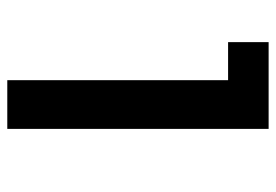

<svg xmlns="http://www.w3.org/2000/svg" viewBox="-138 -422 775 540"><g transform="rotate(-90 250.0 -152.5)"><path d="M157 215V-520H294V101H401V215Z"/></g></svg>

Font: Iosevka Term Curly Heavy
Style: Regular
Weight: 900
Designer: Belleve Invis
Foundry: Belleve Invis
Version: Version 32.3.0